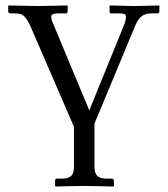

<svg xmlns="http://www.w3.org/2000/svg" viewBox="-20 -451 614 701"><path d="M250 157C250 186 241 201 208 201H188C184 201 181 204 181 209V228L183 230C183 230 250 228 286 228C325 228 394 230 394 230L396 228V209C396 204 392 201 387 201H368C335 201 325 186 325 157V0L474 -358C486 -386 501 -402 531 -402H553C559 -402 562 -404 562 -410V-429L561 -431C561 -431 482 -429 473 -429C460 -429 381 -431 381 -431L380 -429V-409C380 -406 381 -402 386 -402H415C436 -402 440 -399 440 -389C440 -383 437 -369 433 -360L306 -48L176 -360C171 -370 167 -383 167 -389C167 -398 173 -402 192 -402H221C225 -402 227 -406 227 -410V-429L226 -431C226 -431 123 -429 117 -429C104 -429 11 -431 11 -431L10 -429V-409C10 -403 17 -402 20 -402H32C46 -402 56 -400 61 -397C74 -389 84 -371 90 -358L250 12Z"/></svg>

Font: Libertinus Serif
Style: Regular
Weight: 400
Designer: Philipp H. Poll
Foundry: Khaled Hosny
Version: Version 6.2